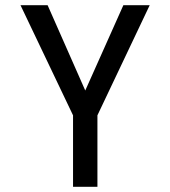

<svg xmlns="http://www.w3.org/2000/svg" viewBox="-20 -720 656 740"><path d="M261.5 0V-275.5L59 -700H163.5L327 -329.5H290L455.5 -700H557L355.5 -275.5V0Z"/></svg>

Font: Overpass Mono Light Medium
Style: Regular
Weight: 500
Monospace: yes
Version: Version 4.000